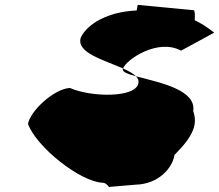

<svg xmlns="http://www.w3.org/2000/svg" viewBox="-20 -742 899 788"><path d="M95 -233C130 -138 310 5 402 8C419 8 429 32 430 25L536 16C630 14 688 -52 696 -106C774 -184 792 -232 773 -286C786 -373 640 -402 538 -429C547 -420 550 -411 548 -401C539 -340 355 -342 267 -381C202 -378 103 -286 95 -233ZM312 -589C290 -526 406 -496 485 -461C498 -498 629 -586 723 -534L859 -608C832 -629 807 -646 779 -659C780 -667 781 -700 775 -700L545 -722L541 -699C422 -694 339 -644 312 -589ZM484 -458C482 -447 504 -438 538 -429C526 -441 507 -451 485 -461Z"/></svg>

Font: Ampere
Style: SCUltExtIta
Weight: 400
Version: Version 1